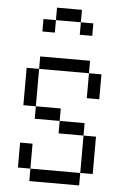

<svg xmlns="http://www.w3.org/2000/svg" viewBox="-59 -917 618 959"><g transform="rotate(5 250.0 -437.5)"><path d="M312.5 -812.5H187.5V-875H312.5ZM62.5 -187.5H125V-62.5H62.5ZM62.5 -562.5H125V-375H62.5ZM125 -62.5H375V0H125ZM125 -375H250V-312.5H125ZM125 -625H375V-562.5H125ZM125 -812.5H187.5V-750H125ZM250 -312.5H375V-250H250ZM312.5 -812.5H375V-750H312.5ZM375 -250H437.5V-62.5H375ZM375 -562.5H437.5V-437.5H375Z"/></g></svg>

Font: ChillBitmapSE 16px
Style: Regular
Weight: 400
Designer: Designed by Warren2060
Foundry: ChillType
Version: Version 1.000